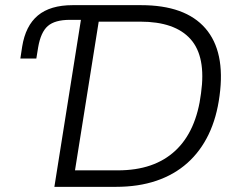

<svg xmlns="http://www.w3.org/2000/svg" viewBox="-20 -725 938 745"><path d="M191 0 294 -648H251Q193 -648 165.5 -624Q138 -600 128 -541L121 -498H59L66 -544Q79 -625 127 -665Q175 -705 262 -705H527Q699 -705 777 -615Q855 -525 832 -354Q821 -269 789.5 -203.5Q758 -138 707 -92.5Q656 -47 586.5 -23.5Q517 0 430 0ZM271 -64H437Q508 -64 563.5 -83Q619 -102 660 -140Q701 -178 726 -234Q751 -290 760 -363Q780 -505 719.5 -573Q659 -641 524 -641H363Z"/></svg>

Font: Nunito Sans 7pt Light
Style: Italic
Weight: 300
Italic angle: -9°
Designer: Vernon Adams
Foundry: Vernon Adams
Version: Version 3.101;gftools[0.9.27]